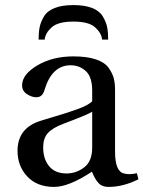

<svg xmlns="http://www.w3.org/2000/svg" viewBox="-20 -724 565 756"><path d="M406 -568H382Q380 -593 355 -616Q330 -639 269 -639Q208 -639 183 -616Q158 -593 156 -568H132Q132 -596 136 -616.5Q140 -637 153 -659Q166 -681 195 -692.5Q224 -704 269 -704Q314 -704 343 -692.5Q372 -681 385 -659Q398 -637 402 -616.5Q406 -596 406 -568ZM49 -130Q49 -221 142 -249Q157 -254 189.5 -263.5Q222 -273 240.5 -279Q259 -285 283 -293.5Q307 -302 321.5 -310Q336 -318 343 -325V-367Q343 -421 318 -444Q293 -467 258 -467Q184 -467 155 -369Q147 -341 123 -341Q105 -341 86 -353.5Q67 -366 67 -388Q67 -431 127 -466.5Q187 -502 269 -502Q323 -502 358 -490Q393 -478 408 -456.5Q423 -435 428 -415.5Q433 -396 433 -369V-127Q433 -49 468 -41Q489 -35 519 -42L525 -18Q465 12 407 12Q382 12 368 -3Q354 -18 342 -48Q251 12 193 12Q126 12 87.5 -29Q49 -70 49 -130ZM150 -144Q150 -98 173.5 -69.5Q197 -41 242 -41Q280 -41 311.5 -65Q343 -89 343 -143V-284Q324 -272 228 -236Q186 -220 168 -199.5Q150 -179 150 -144Z"/></svg>

Font: Linguistics Pro
Style: Regular
Weight: 400
Designer: Stefan Peev, Context Ltd
Foundry: Stefan Peev, Context Ltd
Version: Version 001.000